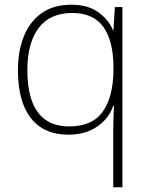

<svg xmlns="http://www.w3.org/2000/svg" viewBox="-20 -560 630 814"><path d="M460 0Q460 -23 461 -55.5Q462 -88 463 -112H460Q443 -59 393 -24Q343 11 270 11Q166 11 111 -59Q56 -129 56 -263Q56 -342 80.5 -404.5Q105 -467 155.5 -503.5Q206 -540 283 -540Q353 -540 397 -508Q441 -476 459 -432H461L467 -530H499V234H460ZM273 -24Q371 -24 415.5 -86.5Q460 -149 461 -262V-273Q461 -386 418.5 -445.5Q376 -505 286 -505Q192 -505 144 -441.5Q96 -378 96 -263Q96 -145 140 -84.5Q184 -24 273 -24Z"/></svg>

Font: Noto Sans Cham ExtraLight
Style: Regular
Weight: 250
Version: Version 2.002